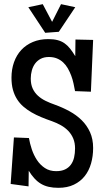

<svg xmlns="http://www.w3.org/2000/svg" viewBox="-20 -897 505 923"><path d="M427.7 -185.5Q427.7 -146 417.7 -111.1Q407.7 -76.2 387.2 -50.3Q366.7 -24.4 335.2 -9.3Q303.7 5.9 260.7 5.9Q234.9 5.9 214.4 1.2Q193.8 -3.4 177 -13.4Q160.2 -23.4 145.8 -39.1Q131.3 -54.7 118.2 -76.2L117.2 -1L31.2 -12.7L46.9 -236.3L119.1 -233.4Q123.5 -207.5 132.8 -179.4Q142.1 -151.4 157.5 -127.9Q172.9 -104.5 195.6 -89.4Q218.3 -74.2 250 -74.2Q275.4 -74.2 292.7 -82.5Q310.1 -90.8 320.8 -105.5Q331.5 -120.1 336.2 -140.1Q340.8 -160.2 340.8 -183.6Q340.8 -210 332.3 -230.7Q323.7 -251.5 308.6 -267.3Q293.5 -283.2 273.2 -294.7Q252.9 -306.2 229.5 -314.5Q202.6 -323.7 178 -334Q153.3 -344.2 131.8 -356.7Q110.4 -369.1 92.5 -384.5Q74.7 -399.9 62 -419.9Q49.3 -439.9 42.2 -465.3Q35.2 -490.7 35.2 -523.4Q35.2 -564 47.4 -598.1Q59.6 -632.3 82.5 -657Q105.5 -681.6 138.2 -695.3Q170.9 -709 211.9 -709Q237.8 -709 256.6 -704.1Q275.4 -699.2 290 -689Q304.7 -678.7 316.9 -663.3Q329.1 -647.9 341.8 -627L342.8 -707L427.7 -705.1L417 -456.1L340.8 -459Q337.4 -477.1 333.3 -496.3Q329.1 -515.6 322.3 -533.7Q315.4 -551.8 306.2 -568.1Q296.9 -584.5 283.9 -596.7Q271 -608.9 253.9 -616Q236.8 -623 214.8 -623Q192.4 -623 176 -614.5Q159.7 -606 148.9 -591.6Q138.2 -577.1 133.1 -558.3Q127.9 -539.6 127.9 -519.5Q127.9 -491.2 137.2 -471.2Q146.5 -451.2 162.4 -436.8Q178.2 -422.4 199.2 -412.1Q220.2 -401.9 244.1 -393.6Q280.8 -380.4 314 -362.3Q347.2 -344.2 372.6 -319.3Q397.9 -294.4 412.8 -261.5Q427.7 -228.5 427.7 -185.5ZM341.8 -862.3 262.7 -744.1 197.3 -739.3 116.2 -862.3 185.5 -877 230.5 -792 273.4 -877Z"/></svg>

Font: Maiden Orange
Style: Regular
Weight: 400
Designer: Astigmatic (AOETI)
Foundry: Astigmatic (AOETI)
Version: Version 1.001